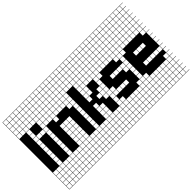

<svg xmlns="http://www.w3.org/2000/svg" viewBox="-126 -1360 2181 2181"><g transform="rotate(-45 964.5 -269.5)"><path d="M57.1 -803.6V-753.6H107.1V-803.6ZM57.1 -700H107.1V-750H57.1ZM3.6 -700H53.6V-750H3.6ZM57.1 -646.4H107.1V-696.4H57.1ZM3.6 -646.4H53.6V-696.4H3.6ZM57.1 -592.9H107.1V-642.9H57.1ZM3.6 -592.9H53.6V-642.9H3.6ZM57.1 -539.3H107.1V-589.3H57.1ZM3.6 -539.3H53.6V-589.3H3.6ZM3.6 50H53.6V0H3.6ZM57.1 50H107.1V0H57.1ZM3.6 103.6H53.6V53.6H3.6ZM57.1 103.6H107.1V53.6H57.1ZM57.1 210.7H107.1V160.7H57.1ZM3.6 210.7H53.6V160.7H3.6ZM3.6 264.3H53.6V214.3H3.6ZM57.1 264.3H107.1V214.3H57.1ZM3.6 -803.6V-753.6H53.6V-803.6ZM0 107.1H3.6V157.1H53.6V107.1H57.1V157.1H107.1V107.1H0V-807.1H160.7V-803.6H110.7V-753.6H160.7V-750H110.7V-700H160.7V-696.4H110.7V-646.4H160.7V-642.9H110.7V-592.9H160.7V-589.3H110.7V-539.3H160.7V-535.7H110.7V-485.7H160.7V-482.1H110.7V-432.1H160.7V-428.6H110.7V-378.6H160.7V-375H110.7V-325H160.7V-321.4H110.7V-271.4H160.7V-267.9H110.7V-217.9H160.7V-214.3H110.7V-164.3H160.7V-160.7H110.7V-110.7H160.7V-107.1H110.7V-57.1H160.7V-53.6H110.7V-3.6H160.7V0H110.7V50H160.7V53.6H110.7V103.6H160.7V107.1H110.7V157.1H160.7V160.7H110.7V210.7H160.7V214.3H110.7V264.3H160.7V267.9H0Z M217.9 -803.6V-753.6H267.9V-803.6ZM164.3 -700H214.3V-750H164.3ZM217.9 -700H267.9V-750H217.9ZM164.3 -646.4H214.3V-696.4H164.3ZM217.9 -646.4H267.9V-696.4H217.9ZM164.3 -592.9H214.3V-642.9H164.3ZM217.9 -592.9H267.9V-642.9H217.9ZM164.3 -539.3H214.3V-589.3H164.3ZM217.9 -539.3H267.9V-589.3H217.9ZM164.3 -378.6H214.3V-428.6H164.3ZM217.9 -378.6H267.9V-428.6H217.9ZM164.3 50H214.3V0H164.3ZM217.9 50H267.9V0H217.9ZM164.3 103.6H214.3V53.6H164.3ZM217.9 103.6H267.9V53.6H217.9ZM164.3 157.1H214.3V107.1H164.3ZM217.9 157.1H267.9V107.1H217.9ZM164.3 210.7H214.3V160.7H164.3ZM217.9 210.7H267.9V160.7H217.9ZM164.3 264.3H214.3V214.3H164.3ZM217.9 264.3H267.9V214.3H217.9ZM164.3 -803.6V-753.6H214.3V-803.6ZM321.4 -803.6H271.4V-753.6H321.4V-750H271.4V-700H321.4V-696.4H271.4V-646.4H321.4V-642.9H271.4V-592.9H321.4V-589.3H271.4V-539.3H321.4V-535.7H271.4V-485.7H321.4V-482.1H271.4V-432.1H321.4V-428.6H271.4V-378.6H321.4V-375H271.4V-325H321.4V-321.4H271.4V-271.4H321.4V-267.9H271.4V-217.9H321.4V-214.3H271.4V-164.3H321.4V-160.7H271.4V-110.7H321.4V-107.1H271.4V-57.1H321.4V-53.6H271.4V-3.6H321.4V0H271.4V50H321.4V53.6H271.4V103.6H321.4V107.1H271.4V157.1H321.4V160.7H271.4V210.7H321.4V214.3H271.4V264.3H321.4V267.9H160.7V-807.1H321.4Z M646.4 -803.6V-753.6H696.4V-803.6ZM592.9 -700H642.9V-750H592.9ZM646.4 -700H696.4V-750H646.4ZM539.3 -700H589.3V-750H539.3ZM485.7 -700H535.7V-750H485.7ZM432.1 -700H482.1V-750H432.1ZM378.6 -700H428.6V-750H378.6ZM325 -700H375V-750H325ZM646.4 -646.4H696.4V-696.4H646.4ZM592.9 -646.4H642.9V-696.4H592.9ZM539.3 -646.4H589.3V-696.4H539.3ZM485.7 -646.4H535.7V-696.4H485.7ZM432.1 -646.4H482.1V-696.4H432.1ZM325 -646.4H375V-696.4H325ZM378.6 -646.4H428.6V-696.4H378.6ZM646.4 -592.9H696.4V-642.9H646.4ZM592.9 -592.9H642.9V-642.9H592.9ZM539.3 -592.9H589.3V-642.9H539.3ZM325 -592.9H375V-642.9H325ZM485.7 -592.9H535.7V-642.9H485.7ZM378.6 -592.9H428.6V-642.9H378.6ZM432.1 -592.9H482.1V-642.9H432.1ZM646.4 -539.3H696.4V-589.3H646.4ZM325 -539.3H375V-589.3H325ZM592.9 -539.3H642.9V-589.3H592.9ZM378.6 -539.3H428.6V-589.3H378.6ZM539.3 -539.3H589.3V-589.3H539.3ZM485.7 -539.3H535.7V-589.3H485.7ZM432.1 -539.3H482.1V-589.3H432.1ZM485.7 -485.7H535.7V-535.7H485.7ZM539.3 -485.7H589.3V-535.7H539.3ZM432.1 -485.7H482.1V-535.7H432.1ZM592.9 -485.7H642.9V-535.7H592.9ZM378.6 -485.7H428.6V-535.7H378.6ZM646.4 -485.7H696.4V-535.7H646.4ZM325 -485.7H375V-535.7H325ZM539.3 -432.1H589.3V-482.1H539.3ZM592.9 -432.1H642.9V-482.1H592.9ZM485.7 -432.1H535.7V-482.1H485.7ZM646.4 -432.1H696.4V-482.1H646.4ZM432.1 -432.1H482.1V-482.1H432.1ZM378.6 -432.1H428.6V-482.1H378.6ZM325 -432.1H375V-482.1H325ZM646.4 -378.6H696.4V-428.6H646.4ZM432.1 -378.6H482.1V-428.6H432.1ZM485.7 -271.4H535.7V-321.4H485.7ZM432.1 -271.4H482.1V-321.4H432.1ZM539.3 -271.4H589.3V-321.4H539.3ZM539.3 -217.9H589.3V-267.9H539.3ZM485.7 -217.9H535.7V-267.9H485.7ZM432.1 -217.9H482.1V-267.9H432.1ZM432.1 -164.3H482.1V-214.3H432.1ZM485.7 -164.3H535.7V-214.3H485.7ZM539.3 -164.3H589.3V-214.3H539.3ZM539.3 -110.7H589.3V-160.7H539.3ZM432.1 -110.7H482.1V-160.7H432.1ZM485.7 -110.7H535.7V-160.7H485.7ZM539.3 -57.1H589.3V-107.1H539.3ZM432.1 -57.1H482.1V-107.1H432.1ZM485.7 -57.1H535.7V-107.1H485.7ZM432.1 -3.6H482.1V-53.6H432.1ZM485.7 -3.6H535.7V-53.6H485.7ZM539.3 -3.6H589.3V-53.6H539.3ZM325 50H375V0H325ZM592.9 50H642.9V0H592.9ZM432.1 50H482.1V0H432.1ZM646.4 50H696.4V0H646.4ZM485.7 50H535.7V0H485.7ZM539.3 50H589.3V0H539.3ZM378.6 50H428.6V0H378.6ZM378.6 103.6H428.6V53.6H378.6ZM432.1 103.6H482.1V53.6H432.1ZM325 103.6H375V53.6H325ZM539.3 103.6H589.3V53.6H539.3ZM646.4 103.6H696.4V53.6H646.4ZM485.7 103.6H535.7V53.6H485.7ZM592.9 103.6H642.9V53.6H592.9ZM539.3 157.1H589.3V107.1H539.3ZM592.9 157.1H642.9V107.1H592.9ZM378.6 157.1H428.6V107.1H378.6ZM432.1 157.1H482.1V107.1H432.1ZM485.7 157.1H535.7V107.1H485.7ZM646.4 157.1H696.4V107.1H646.4ZM325 157.1H375V107.1H325ZM325 210.7H375V160.7H325ZM592.9 210.7H642.9V160.7H592.9ZM378.6 210.7H428.6V160.7H378.6ZM432.1 210.7H482.1V160.7H432.1ZM485.7 210.7H535.7V160.7H485.7ZM646.4 210.7H696.4V160.7H646.4ZM539.3 210.7H589.3V160.7H539.3ZM592.9 264.3H642.9V214.3H592.9ZM325 264.3H375V214.3H325ZM378.6 264.3H428.6V214.3H378.6ZM432.1 264.3H482.1V214.3H432.1ZM485.7 264.3H535.7V214.3H485.7ZM646.4 264.3H696.4V214.3H646.4ZM539.3 264.3H589.3V214.3H539.3ZM592.9 -803.6V-753.6H642.9V-803.6ZM539.3 -803.6V-753.6H589.3V-803.6ZM485.7 -803.6V-753.6H535.7V-803.6ZM432.1 -803.6V-753.6H482.1V-803.6ZM378.6 -803.6V-753.6H428.6V-803.6ZM325 -803.6V-753.6H375V-803.6ZM750 -803.6H700V-753.6H750V-750H700V-700H750V-696.4H700V-646.4H750V-642.9H700V-592.9H750V-589.3H700V-539.3H750V-535.7H700V-485.7H750V-482.1H700V-432.1H750V-428.6H700V-378.6H750V-375H700V-325H750V-321.4H700V-271.4H750V-267.9H700V-217.9H750V-214.3H700V-164.3H750V-160.7H700V-110.7H750V-107.1H700V-57.1H750V-53.6H700V-3.6H750V0H700V50H750V53.6H700V103.6H750V107.1H700V157.1H750V160.7H700V210.7H750V214.3H700V264.3H750V267.9H321.4V-807.1H750Z M1021.4 -803.6V-753.6H1071.4V-803.6ZM753.6 -700H803.6V-750H753.6ZM807.1 -700H857.1V-750H807.1ZM1021.4 -700H1071.4V-750H1021.4ZM967.9 -700H1017.9V-750H967.9ZM914.3 -700H964.3V-750H914.3ZM860.7 -700H910.7V-750H860.7ZM753.6 -646.4H803.6V-696.4H753.6ZM807.1 -646.4H857.1V-696.4H807.1ZM1021.4 -646.4H1071.4V-696.4H1021.4ZM860.7 -646.4H910.7V-696.4H860.7ZM967.9 -646.4H1017.9V-696.4H967.9ZM914.3 -646.4H964.3V-696.4H914.3ZM967.9 -592.9H1017.9V-642.9H967.9ZM914.3 -592.9H964.3V-642.9H914.3ZM1021.4 -592.9H1071.4V-642.9H1021.4ZM860.7 -592.9H910.7V-642.9H860.7ZM807.1 -592.9H857.1V-642.9H807.1ZM753.6 -592.9H803.6V-642.9H753.6ZM1021.4 -539.3H1071.4V-589.3H1021.4ZM967.9 -539.3H1017.9V-589.3H967.9ZM914.3 -539.3H964.3V-589.3H914.3ZM860.7 -539.3H910.7V-589.3H860.7ZM807.1 -539.3H857.1V-589.3H807.1ZM753.6 -539.3H803.6V-589.3H753.6ZM1021.4 -485.7H1071.4V-535.7H1021.4ZM967.9 -485.7H1017.9V-535.7H967.9ZM914.3 -485.7H964.3V-535.7H914.3ZM860.7 -485.7H910.7V-535.7H860.7ZM1021.4 -432.1H1071.4V-482.1H1021.4ZM967.9 -432.1H1017.9V-482.1H967.9ZM914.3 -432.1H964.3V-482.1H914.3ZM860.7 -432.1H910.7V-482.1H860.7ZM914.3 -378.6H964.3V-428.6H914.3ZM860.7 -378.6H910.7V-428.6H860.7ZM914.3 -325H964.3V-375H914.3ZM860.7 -325H910.7V-375H860.7ZM860.7 -271.4H910.7V-321.4H860.7ZM1021.4 -271.4H1071.4V-321.4H1021.4ZM1021.4 -217.9H1071.4V-267.9H1021.4ZM967.9 -217.9H1017.9V-267.9H967.9ZM1021.4 -164.3H1071.4V-214.3H1021.4ZM860.7 -164.3H910.7V-214.3H860.7ZM914.3 -110.7H964.3V-160.7H914.3ZM860.7 -110.7H910.7V-160.7H860.7ZM914.3 -57.1H964.3V-107.1H914.3ZM860.7 -57.1H910.7V-107.1H860.7ZM860.7 -3.6H910.7V-53.6H860.7ZM914.3 -3.6H964.3V-53.6H914.3ZM753.6 50H803.6V0H753.6ZM807.1 50H857.1V0H807.1ZM1021.4 50H1071.4V0H1021.4ZM860.7 50H910.7V0H860.7ZM914.3 50H964.3V0H914.3ZM967.9 50H1017.9V0H967.9ZM914.3 103.6H964.3V53.6H914.3ZM807.1 103.6H857.1V53.6H807.1ZM1021.4 103.6H1071.4V53.6H1021.4ZM860.7 103.6H910.7V53.6H860.7ZM753.6 103.6H803.6V53.6H753.6ZM967.9 103.6H1017.9V53.6H967.9ZM807.1 157.1H857.1V107.1H807.1ZM860.7 157.1H910.7V107.1H860.7ZM1021.4 157.1H1071.4V107.1H1021.4ZM914.3 157.1H964.3V107.1H914.3ZM753.6 157.1H803.6V107.1H753.6ZM967.9 157.1H1017.9V107.1H967.9ZM967.9 210.7H1017.9V160.7H967.9ZM1021.4 210.7H1071.4V160.7H1021.4ZM807.1 210.7H857.1V160.7H807.1ZM753.6 210.7H803.6V160.7H753.6ZM860.7 210.7H910.7V160.7H860.7ZM914.3 210.7H964.3V160.7H914.3ZM1021.4 264.3H1071.4V214.3H1021.4ZM967.9 264.3H1017.9V214.3H967.9ZM914.3 264.3H964.3V214.3H914.3ZM753.6 264.3H803.6V214.3H753.6ZM860.7 264.3H910.7V214.3H860.7ZM807.1 264.3H857.1V214.3H807.1ZM967.9 -803.6V-753.6H1017.9V-803.6ZM914.3 -803.6V-753.6H964.3V-803.6ZM860.7 -803.6V-753.6H910.7V-803.6ZM807.1 -803.6V-753.6H857.1V-803.6ZM753.6 -803.6V-753.6H803.6V-803.6ZM1125 -803.6H1075V-753.6H1125V-750H1075V-700H1125V-696.4H1075V-646.4H1125V-642.9H1075V-592.9H1125V-589.3H1075V-539.3H1125V-535.7H1075V-485.7H1125V-482.1H1075V-432.1H1125V-428.6H1075V-378.6H1125V-375H1075V-325H1125V-321.4H1075V-271.4H1125V-267.9H1075V-217.9H1125V-214.3H1075V-164.3H1125V-160.7H1075V-110.7H1125V-107.1H1075V-57.1H1125V-53.6H1075V-3.6H1125V0H1075V50H1125V53.6H1075V103.6H1125V107.1H1075V157.1H1125V160.7H1075V210.7H1125V214.3H1075V264.3H1125V267.9H750V-807.1H1125Z M1396.4 -803.6V-753.6H1446.4V-803.6ZM1396.4 -700H1446.4V-750H1396.4ZM1342.9 -700H1392.9V-750H1342.9ZM1289.3 -700H1339.3V-750H1289.3ZM1235.7 -700H1285.7V-750H1235.7ZM1182.1 -700H1232.1V-750H1182.1ZM1128.6 -700H1178.6V-750H1128.6ZM1396.4 -646.4H1446.4V-696.4H1396.4ZM1342.9 -646.4H1392.9V-696.4H1342.9ZM1289.3 -646.4H1339.3V-696.4H1289.3ZM1128.6 -646.4H1178.6V-696.4H1128.6ZM1235.7 -646.4H1285.7V-696.4H1235.7ZM1182.1 -646.4H1232.1V-696.4H1182.1ZM1396.4 -592.9H1446.4V-642.9H1396.4ZM1128.6 -592.9H1178.6V-642.9H1128.6ZM1342.9 -592.9H1392.9V-642.9H1342.9ZM1182.1 -592.9H1232.1V-642.9H1182.1ZM1289.3 -592.9H1339.3V-642.9H1289.3ZM1235.7 -592.9H1285.7V-642.9H1235.7ZM1289.3 -539.3H1339.3V-589.3H1289.3ZM1235.7 -539.3H1285.7V-589.3H1235.7ZM1342.9 -539.3H1392.9V-589.3H1342.9ZM1182.1 -539.3H1232.1V-589.3H1182.1ZM1396.4 -539.3H1446.4V-589.3H1396.4ZM1128.6 -539.3H1178.6V-589.3H1128.6ZM1342.9 -485.7H1392.9V-535.7H1342.9ZM1289.3 -485.7H1339.3V-535.7H1289.3ZM1396.4 -485.7H1446.4V-535.7H1396.4ZM1235.7 -485.7H1285.7V-535.7H1235.7ZM1182.1 -485.7H1232.1V-535.7H1182.1ZM1128.6 -485.7H1178.6V-535.7H1128.6ZM1235.7 -432.1H1285.7V-482.1H1235.7ZM1289.3 -432.1H1339.3V-482.1H1289.3ZM1396.4 -432.1H1446.4V-482.1H1396.4ZM1342.9 -432.1H1392.9V-482.1H1342.9ZM1182.1 -432.1H1232.1V-482.1H1182.1ZM1128.6 -432.1H1178.6V-482.1H1128.6ZM1396.4 -378.6H1446.4V-428.6H1396.4ZM1128.6 -378.6H1178.6V-428.6H1128.6ZM1235.7 -271.4H1285.7V-321.4H1235.7ZM1396.4 -271.4H1446.4V-321.4H1396.4ZM1289.3 -271.4H1339.3V-321.4H1289.3ZM1342.9 -271.4H1392.9V-321.4H1342.9ZM1396.4 -217.9H1446.4V-267.9H1396.4ZM1128.6 -164.3H1178.6V-214.3H1128.6ZM1182.1 -110.7H1232.1V-160.7H1182.1ZM1235.7 -110.7H1285.7V-160.7H1235.7ZM1289.3 -110.7H1339.3V-160.7H1289.3ZM1128.6 -110.7H1178.6V-160.7H1128.6ZM1128.6 -3.6H1178.6V-53.6H1128.6ZM1396.4 -3.6H1446.4V-53.6H1396.4ZM1289.3 50H1339.3V0H1289.3ZM1235.7 50H1285.7V0H1235.7ZM1182.1 50H1232.1V0H1182.1ZM1342.9 50H1392.9V0H1342.9ZM1128.6 50H1178.6V0H1128.6ZM1396.4 50H1446.4V0H1396.4ZM1396.4 103.6H1446.4V53.6H1396.4ZM1128.6 103.6H1178.6V53.6H1128.6ZM1182.1 103.6H1232.1V53.6H1182.1ZM1235.7 103.6H1285.7V53.6H1235.7ZM1289.3 103.6H1339.3V53.6H1289.3ZM1342.9 103.6H1392.9V53.6H1342.9ZM1128.6 157.1H1178.6V107.1H1128.6ZM1182.1 157.1H1232.1V107.1H1182.1ZM1235.7 157.1H1285.7V107.1H1235.7ZM1342.9 157.1H1392.9V107.1H1342.9ZM1396.4 157.1H1446.4V107.1H1396.4ZM1289.3 157.1H1339.3V107.1H1289.3ZM1128.6 210.7H1178.6V160.7H1128.6ZM1182.1 210.7H1232.1V160.7H1182.1ZM1235.7 210.7H1285.7V160.7H1235.7ZM1289.3 210.7H1339.3V160.7H1289.3ZM1342.9 210.7H1392.9V160.7H1342.9ZM1396.4 210.7H1446.4V160.7H1396.4ZM1182.1 264.3H1232.1V214.3H1182.1ZM1235.7 264.3H1285.7V214.3H1235.7ZM1289.3 264.3H1339.3V214.3H1289.3ZM1128.6 264.3H1178.6V214.3H1128.6ZM1342.9 264.3H1392.9V214.3H1342.9ZM1396.4 264.3H1446.4V214.3H1396.4ZM1342.9 -803.6V-753.6H1392.9V-803.6ZM1289.3 -803.6V-753.6H1339.3V-803.6ZM1235.7 -803.6V-753.6H1285.7V-803.6ZM1182.1 -803.6V-753.6H1232.1V-803.6ZM1128.6 -803.6V-753.6H1178.6V-803.6ZM1500 -803.6H1450V-753.6H1500V-750H1450V-700H1500V-696.4H1450V-646.4H1500V-642.9H1450V-592.9H1500V-589.3H1450V-539.3H1500V-535.7H1450V-485.7H1500V-482.1H1450V-432.1H1500V-428.6H1450V-378.6H1500V-375H1450V-325H1500V-321.4H1450V-271.4H1500V-267.9H1450V-217.9H1500V-214.3H1450V-164.3H1500V-160.7H1450V-110.7H1500V-107.1H1450V-57.1H1500V-53.6H1450V-3.6H1500V0H1450V50H1500V53.6H1450V103.6H1500V107.1H1450V157.1H1500V160.7H1450V210.7H1500V214.3H1450V264.3H1500V267.9H1125V-807.1H1500Z M1825 -803.6V-753.6H1875V-803.6ZM1825 -700H1875V-750H1825ZM1771.4 -700H1821.4V-750H1771.4ZM1717.9 -700H1767.9V-750H1717.9ZM1664.3 -700H1714.3V-750H1664.3ZM1610.7 -700H1660.7V-750H1610.7ZM1557.1 -700H1607.1V-750H1557.1ZM1503.6 -700H1553.6V-750H1503.6ZM1825 -646.4H1875V-696.4H1825ZM1771.4 -646.4H1821.4V-696.4H1771.4ZM1717.9 -646.4H1767.9V-696.4H1717.9ZM1664.3 -646.4H1714.3V-696.4H1664.3ZM1610.7 -646.4H1660.7V-696.4H1610.7ZM1557.1 -646.4H1607.1V-696.4H1557.1ZM1503.6 -646.4H1553.6V-696.4H1503.6ZM1825 -592.9H1875V-642.9H1825ZM1771.4 -592.9H1821.4V-642.9H1771.4ZM1717.9 -592.9H1767.9V-642.9H1717.9ZM1664.3 -592.9H1714.3V-642.9H1664.3ZM1610.7 -592.9H1660.7V-642.9H1610.7ZM1557.1 -592.9H1607.1V-642.9H1557.1ZM1503.6 -592.9H1553.6V-642.9H1503.6ZM1557.1 -539.3H1607.1V-589.3H1557.1ZM1717.9 -539.3H1767.9V-589.3H1717.9ZM1664.3 -539.3H1714.3V-589.3H1664.3ZM1771.4 -539.3H1821.4V-589.3H1771.4ZM1825 -539.3H1875V-589.3H1825ZM1610.7 -539.3H1660.7V-589.3H1610.7ZM1503.6 -539.3H1553.6V-589.3H1503.6ZM1771.4 -485.7H1821.4V-535.7H1771.4ZM1717.9 -485.7H1767.9V-535.7H1717.9ZM1825 -485.7H1875V-535.7H1825ZM1664.3 -485.7H1714.3V-535.7H1664.3ZM1610.7 -485.7H1660.7V-535.7H1610.7ZM1557.1 -485.7H1607.1V-535.7H1557.1ZM1503.6 -485.7H1553.6V-535.7H1503.6ZM1825 -432.1H1875V-482.1H1825ZM1771.4 -432.1H1821.4V-482.1H1771.4ZM1717.9 -432.1H1767.9V-482.1H1717.9ZM1664.3 -432.1H1714.3V-482.1H1664.3ZM1610.7 -432.1H1660.7V-482.1H1610.7ZM1557.1 -432.1H1607.1V-482.1H1557.1ZM1503.6 -432.1H1553.6V-482.1H1503.6ZM1825 -378.6H1875V-428.6H1825ZM1503.6 -378.6H1553.6V-428.6H1503.6ZM1664.3 -271.4H1714.3V-321.4H1664.3ZM1717.9 -271.4H1767.9V-321.4H1717.9ZM1610.7 -271.4H1660.7V-321.4H1610.7ZM1610.7 -110.7H1660.7V-160.7H1610.7ZM1664.3 -110.7H1714.3V-160.7H1664.3ZM1717.9 -110.7H1767.9V-160.7H1717.9ZM1771.4 -110.7H1821.4V-160.7H1771.4ZM1825 -110.7H1875V-160.7H1825ZM1503.6 -3.6H1553.6V-53.6H1503.6ZM1825 -3.6H1875V-53.6H1825ZM1717.9 50H1767.9V0H1717.9ZM1503.6 50H1553.6V0H1503.6ZM1771.4 50H1821.4V0H1771.4ZM1610.7 50H1660.7V0H1610.7ZM1825 50H1875V0H1825ZM1557.1 50H1607.1V0H1557.1ZM1664.3 50H1714.3V0H1664.3ZM1557.1 103.6H1607.1V53.6H1557.1ZM1664.3 103.6H1714.3V53.6H1664.3ZM1825 103.6H1875V53.6H1825ZM1771.4 103.6H1821.4V53.6H1771.4ZM1503.6 103.6H1553.6V53.6H1503.6ZM1717.9 103.6H1767.9V53.6H1717.9ZM1610.7 103.6H1660.7V53.6H1610.7ZM1557.1 157.1H1607.1V107.1H1557.1ZM1503.6 157.1H1553.6V107.1H1503.6ZM1825 157.1H1875V107.1H1825ZM1664.3 157.1H1714.3V107.1H1664.3ZM1771.4 157.1H1821.4V107.1H1771.4ZM1610.7 157.1H1660.7V107.1H1610.7ZM1717.9 157.1H1767.9V107.1H1717.9ZM1664.3 210.7H1714.3V160.7H1664.3ZM1825 210.7H1875V160.7H1825ZM1557.1 210.7H1607.1V160.7H1557.1ZM1771.4 210.7H1821.4V160.7H1771.4ZM1610.7 210.7H1660.7V160.7H1610.7ZM1717.9 210.7H1767.9V160.7H1717.9ZM1503.6 210.7H1553.6V160.7H1503.6ZM1610.7 264.3H1660.7V214.3H1610.7ZM1825 264.3H1875V214.3H1825ZM1664.3 264.3H1714.3V214.3H1664.3ZM1557.1 264.3H1607.1V214.3H1557.1ZM1771.4 264.3H1821.4V214.3H1771.4ZM1503.6 264.3H1553.6V214.3H1503.6ZM1717.9 264.3H1767.9V214.3H1717.9ZM1771.4 -803.6V-753.6H1821.4V-803.6ZM1717.9 -803.6V-753.6H1767.9V-803.6ZM1664.3 -803.6V-753.6H1714.3V-803.6ZM1610.7 -803.6V-753.6H1660.7V-803.6ZM1557.1 -803.6V-753.6H1607.1V-803.6ZM1503.6 -803.6V-753.6H1553.6V-803.6ZM1928.6 -803.6H1878.6V-753.6H1928.6V-750H1878.6V-700H1928.6V-696.4H1878.6V-646.4H1928.6V-642.9H1878.6V-592.9H1928.6V-589.3H1878.6V-539.3H1928.6V-535.7H1878.6V-485.7H1928.6V-482.1H1878.6V-432.1H1928.6V-428.6H1878.6V-378.6H1928.6V-375H1878.6V-325H1928.6V-321.4H1878.6V-271.4H1928.6V-267.9H1878.6V-217.9H1928.6V-214.3H1878.6V-164.3H1928.6V-160.7H1878.6V-110.7H1928.6V-107.1H1878.6V-57.1H1928.6V-53.6H1878.6V-3.6H1928.6V0H1878.6V50H1928.6V53.6H1878.6V103.6H1928.6V107.1H1878.6V157.1H1928.6V160.7H1878.6V210.7H1928.6V214.3H1878.6V264.3H1928.6V267.9H1500V-807.1H1928.6Z"/></g></svg>

Font: Jersey 10 Charted
Style: Regular
Weight: 400
Designer: Sarah Cadigan-Fried
Version: Version 1.000; ttfautohint (v1.8.4.7-5d5b)